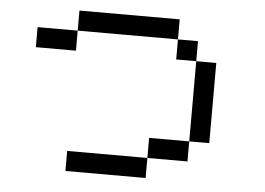

<svg xmlns="http://www.w3.org/2000/svg" viewBox="-49 -731 1098 795"><g transform="rotate(5 500.0 -333.5)"><path d="M666.7 -583.3H750V-500H666.7ZM666.7 -666.7V-583.3H250V-666.7ZM750 -166.7V-83.3H583.3V-166.7ZM750 -500H833.3V-166.7H750ZM83.3 -500V-583.3H250V-500ZM250 0V-83.3H583.3V0Z"/></g></svg>

Font: GalmuriMono11 Regular
Style: Regular
Weight: 400
Designer: Lee Minseo (quiple)
Version: Version 2.399;hotconv 1.1.1;makeotfexe 2.6.0 DEVELOPMENT